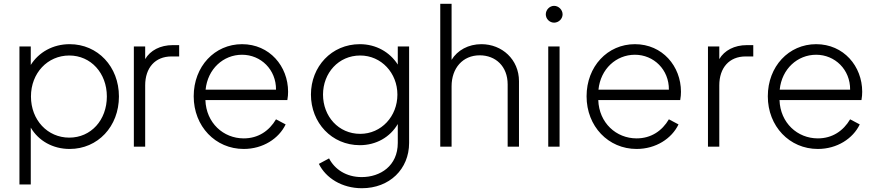

<svg xmlns="http://www.w3.org/2000/svg" viewBox="-20 -777 4647 1017"><path d="M83 200H143V-101C184 -31 260 12 349 12C498 12 610 -107 610 -266C610 -424 498 -543 349 -543C260 -543 185 -500 143 -433V-531H83ZM144 -266C144 -390 232 -483 347 -483C461 -483 546 -390 546 -266C546 -141 462 -48 347 -48C232 -48 144 -141 144 -266Z M689 0H749V-325C749 -418 802 -478 888 -478H929V-538H895C829 -538 776 -510 749 -464V-531H689Z M1271 12C1373 12 1457 -43 1493 -118L1442 -145C1406 -84 1348 -44 1271 -44C1163 -44 1072 -126 1068 -247H1502C1505 -263 1506 -278 1506 -291C1506 -426 1408 -543 1262 -543C1117 -543 1006 -425 1006 -267C1006 -108 1121 12 1271 12ZM1069 -302C1080 -412 1163 -487 1262 -487C1362 -487 1443 -408 1442 -302Z M1897 220C2043 220 2147 119 2147 -20V-531H2087V-435C2045 -501 1972 -543 1886 -543C1736 -543 1627 -424 1627 -276C1627 -127 1737 -8 1886 -8C1972 -8 2046 -50 2087 -120V-20C2087 102 1994 161 1896 161C1814 161 1753 120 1723 62L1669 91C1706 166 1791 220 1897 220ZM1691 -276C1691 -390 1773 -483 1888 -483C2000 -483 2085 -390 2085 -276C2085 -161 2000 -68 1888 -68C1773 -68 1691 -161 1691 -276Z M2312 0H2372V-320C2372 -416 2431 -484 2521 -484C2605 -484 2669 -426 2669 -330V0H2729V-347C2729 -462 2639 -543 2530 -543C2461 -543 2403 -511 2372 -460V-757H2312Z M2884 0H2944V-531H2884ZM2871 -701C2871 -677 2891 -657 2915 -657C2939 -657 2960 -677 2960 -701C2960 -725 2939 -746 2915 -746C2891 -746 2871 -725 2871 -701Z M3352 12C3454 12 3538 -43 3574 -118L3523 -145C3487 -84 3429 -44 3352 -44C3244 -44 3153 -126 3149 -247H3583C3586 -263 3587 -278 3587 -291C3587 -426 3489 -543 3343 -543C3198 -543 3087 -425 3087 -267C3087 -108 3202 12 3352 12ZM3150 -302C3161 -412 3244 -487 3343 -487C3443 -487 3524 -408 3523 -302Z M3730 0H3790V-325C3790 -418 3843 -478 3929 -478H3970V-538H3936C3870 -538 3817 -510 3790 -464V-531H3730Z M4312 12C4414 12 4498 -43 4534 -118L4483 -145C4447 -84 4389 -44 4312 -44C4204 -44 4113 -126 4109 -247H4543C4546 -263 4547 -278 4547 -291C4547 -426 4449 -543 4303 -543C4158 -543 4047 -425 4047 -267C4047 -108 4162 12 4312 12ZM4110 -302C4121 -412 4204 -487 4303 -487C4403 -487 4484 -408 4483 -302Z"/></svg>

Font: Mluvka Light
Style: Regular
Weight: 300
Designer: Modified by Jiří Krblich, Original typeface by Gumpita Rahayu
Foundry: Gumpita Rahayu & Jiří Krblich
Version: Version 2.000;Glyphs 3.1.1 (3134)